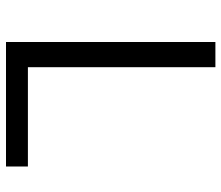

<svg xmlns="http://www.w3.org/2000/svg" viewBox="-69 -669 738 640"><g transform="rotate(90 300.0 -349.0)"><path d="M120 0V-698H204V-73H535V0Z"/></g></svg>

Font: iA Writer Duo V
Style: Regular
Weight: 400
Designer: Mike Abbink, Paul van der Laan, Pieter van Rosmalen, Oliver Reichenstein
Foundry: Information Architects Inc.
Version: Version 2.000